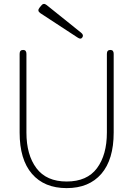

<svg xmlns="http://www.w3.org/2000/svg" viewBox="-20 -957 686 988"><path d="M323 11Q208 11 144.5 -62.5Q81 -136 81 -275V-680Q81 -700 99 -700Q116 -700 116 -680V-275Q116 -160 167.5 -91.5Q219 -23 323 -23Q428 -23 479 -91.5Q530 -160 530 -275V-680Q530 -700 548 -700Q565 -700 565 -680V-275Q565 -136 501.5 -62.5Q438 11 323 11ZM404 -765Q396 -752 379 -764L188 -889Q170 -901 183 -917L192 -928Q204 -944 220 -931L397 -789Q412 -777 404 -765Z"/></svg>

Font: Zen Maru Gothic Light
Style: Regular
Weight: 300
Designer: Yoshimichi Ohira
Foundry: Positype
Version: Version 1.001